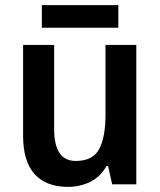

<svg xmlns="http://www.w3.org/2000/svg" viewBox="-20 -718 624 748"><path d="M511 -543V0H417L401 -71H395Q371 -29 331.5 -9.5Q292 10 244 10Q160 10 115 -39.5Q70 -89 70 -188V-543H191V-215Q191 -91 275 -91Q342 -91 366.5 -137.5Q391 -184 391 -272V-543ZM441 -698V-610H143V-698Z"/></svg>

Font: Noto Sans SemiCondensed SemiBold
Style: Regular
Weight: 600
Width: 4
Designer: Monotype Design Team
Foundry: Monotype Imaging Inc.
Version: Version 2.013; ttfautohint (v1.8.4.7-5d5b)